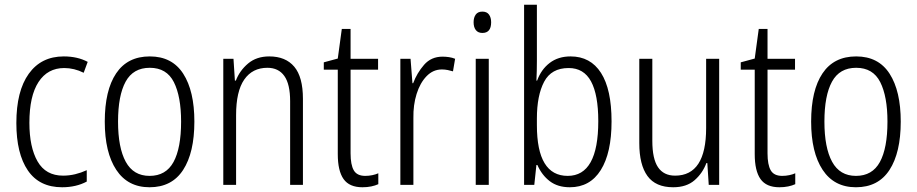

<svg xmlns="http://www.w3.org/2000/svg" viewBox="-20 -780 3868 810"><path d="M242 10Q146 10 97.5 -61Q49 -132 49 -261Q49 -396 101.5 -469Q154 -542 249 -542Q307 -542 350 -519L333 -473Q293 -493 251 -493Q181 -493 142.5 -434Q104 -375 104 -262Q104 -159 138.5 -99Q173 -39 246 -39Q272 -39 297 -45Q322 -51 346 -62V-14Q301 10 242 10Z M800 -267Q800 -136 752.5 -63Q705 10 611 10Q519 10 470.5 -63.5Q422 -137 422 -267Q422 -399 470 -470.5Q518 -542 612 -542Q706 -542 753 -469Q800 -396 800 -267ZM478 -267Q478 -157 510.5 -97.5Q543 -38 611 -38Q680 -38 712 -96.5Q744 -155 744 -267Q744 -373 713.5 -433.5Q683 -494 612 -494Q542 -494 510 -435.5Q478 -377 478 -267Z M1116 -542Q1185 -542 1221.5 -498.5Q1258 -455 1258 -363V0H1204V-353Q1204 -425 1179.5 -459.5Q1155 -494 1108 -494Q1045 -494 1010.5 -444.5Q976 -395 976 -294V0H922V-532H965L971 -440H975Q991 -482 1026.5 -512Q1062 -542 1116 -542Z M1521 -38Q1536 -38 1550.5 -41Q1565 -44 1576 -49V-3Q1563 3 1546 6.5Q1529 10 1509 10Q1454 10 1429.5 -24.5Q1405 -59 1405 -130V-486H1346V-517L1405 -533L1422 -658H1459V-532H1575V-486H1459V-133Q1459 -85 1472.5 -61.5Q1486 -38 1521 -38Z M1847 -541Q1860 -541 1874 -539Q1888 -537 1900 -532L1891 -479Q1881 -482 1869 -484.5Q1857 -487 1844 -487Q1807 -487 1779.5 -458.5Q1752 -430 1737.5 -383.5Q1723 -337 1724 -282V0H1669V-532H1712L1720 -429H1723Q1739 -472 1769 -506.5Q1799 -541 1847 -541Z M2015 -731Q2034 -731 2043 -718.5Q2052 -706 2052 -686Q2052 -641 2015 -641Q1997 -641 1987.5 -653Q1978 -665 1978 -686Q1978 -706 1987 -718.5Q1996 -731 2015 -731ZM2042 -532V0H1987V-532Z M2245 -523Q2245 -503 2244.5 -481Q2244 -459 2243 -440H2246Q2263 -487 2299 -514.5Q2335 -542 2387 -542Q2471 -542 2515.5 -472.5Q2560 -403 2560 -268Q2560 -135 2514.5 -62.5Q2469 10 2384 10Q2333 10 2299.5 -15.5Q2266 -41 2247 -84H2243L2234 0H2191V-760H2245ZM2379 -493Q2306 -493 2275.5 -435Q2245 -377 2245 -280V-252Q2245 -38 2375 -38Q2504 -38 2504 -269Q2504 -380 2473.5 -436.5Q2443 -493 2379 -493Z M3014 -532V0H2970L2964 -92H2960Q2944 -49 2910 -19.5Q2876 10 2820 10Q2746 10 2711.5 -37.5Q2677 -85 2677 -176V-532H2732V-186Q2732 -110 2756 -74.5Q2780 -39 2828 -39Q2959 -39 2959 -240V-532Z M3280 -38Q3295 -38 3309.5 -41Q3324 -44 3335 -49V-3Q3322 3 3305 6.5Q3288 10 3268 10Q3213 10 3188.5 -24.5Q3164 -59 3164 -130V-486H3105V-517L3164 -533L3181 -658H3218V-532H3334V-486H3218V-133Q3218 -85 3231.5 -61.5Q3245 -38 3280 -38Z M3780 -267Q3780 -136 3732.5 -63Q3685 10 3591 10Q3499 10 3450.5 -63.5Q3402 -137 3402 -267Q3402 -399 3450 -470.5Q3498 -542 3592 -542Q3686 -542 3733 -469Q3780 -396 3780 -267ZM3458 -267Q3458 -157 3490.5 -97.5Q3523 -38 3591 -38Q3660 -38 3692 -96.5Q3724 -155 3724 -267Q3724 -373 3693.5 -433.5Q3663 -494 3592 -494Q3522 -494 3490 -435.5Q3458 -377 3458 -267Z"/></svg>

Font: Noto Sans Lao Condensed Light
Style: Regular
Weight: 300
Width: 3
Designer: Monotype Design Team
Foundry: Monotype Imaging Inc.
Version: Version 2.003; ttfautohint (v1.8.4.7-5d5b)